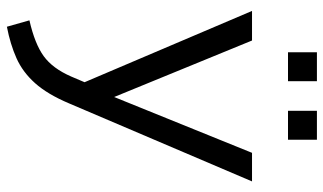

<svg xmlns="http://www.w3.org/2000/svg" viewBox="-216 -520 962 571"><g transform="rotate(90 265.5 -234.0)"><path d="M59 227 40 160Q110 144 146.5 117.5Q183 91 207 36L224 -4L12 -502H100L268 -92L434 -502H519L287 42Q260 106 227 143Q194 180 152.5 198.5Q111 217 59 227ZM309 -609V-695H395V-609ZM135 -609V-695H221V-609Z"/></g></svg>

Font: Mulish
Style: Regular
Weight: 400
Designer: Vernon Adams
Foundry: Vernon Adams
Version: Version 3.603; ttfautohint (v1.8.3)